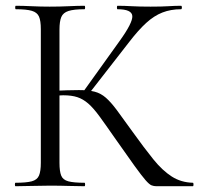

<svg xmlns="http://www.w3.org/2000/svg" viewBox="-20 -645 697 665"><path d="M522 0Q513 0 505.1 -3Q497.2 -6 484.1 -21Q471 -36 446 -70.5Q421 -105 377 -168Q345.8 -213 324.6 -242Q303.4 -271 285.5 -286.5Q267.6 -302 247.8 -308.5Q228 -315 198.8 -315Q189 -315 178.2 -314Q167.4 -313 155.6 -312L154.6 -330Q218 -333 253.2 -333Q286.2 -333 307.6 -327.5Q329 -322 346.7 -306.5Q364.4 -291 385.5 -262.5Q406.6 -234 439.6 -188Q479.6 -132.2 511.1 -93.2Q542.6 -54.2 574.9 -33.6Q607.2 -13 648 -12Q650.2 -12 650.2 -6Q650.2 0 648 0ZM33.8 0Q31.6 0 31.6 -6Q31.6 -12 33.8 -12Q70.8 -12 89.8 -17Q108.8 -22 115.1 -37Q121.4 -52 121.4 -81V-544Q121.4 -573 115.1 -587.5Q108.8 -602 90.3 -607.5Q71.8 -613 34.8 -613Q32.6 -613 32.6 -619Q32.6 -625 34.8 -625Q59.2 -625 89.2 -623.5Q119.2 -622 152 -622Q188.2 -622 218.5 -623.5Q248.8 -625 272.6 -625Q274.8 -625 274.8 -619Q274.8 -613 272.6 -613Q235.8 -613 217.2 -607Q198.6 -601 192.3 -586Q186 -571 186 -542V-81Q186 -52 191.9 -37Q197.8 -22 216.7 -17Q235.6 -12 272.6 -12Q274.8 -12 274.8 -6Q274.8 0 272.6 0Q247.8 0 218 -1Q188.2 -2 152 -2Q119.2 -2 88.7 -1Q58.2 0 33.8 0ZM285.4 -317 267.4 -326 393.4 -501.8Q440 -566.2 438.3 -589.6Q436.6 -613 387 -613Q385 -613 385 -619Q385 -625 387 -625Q411 -625 436.2 -623.5Q461.4 -622 501.4 -622Q541 -622 563.5 -623.5Q586 -625 607 -625Q610 -625 610 -619Q610 -613 607 -613Q571.6 -613 542.6 -601.7Q513.6 -590.4 486.5 -565.7Q459.4 -541 428.6 -501Z"/></svg>

Font: Cormorant Infant Light
Style: Regular
Weight: 300
Designer: Christian Thalmann (Catharsis Fonts)
Foundry: Catharsis Fonts
Version: Version 4.001